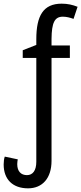

<svg xmlns="http://www.w3.org/2000/svg" viewBox="-26 -785 443 1047"><path d="M127 242C205 242 255 187 255 92V-469H355V-537H255V-573C256 -662 272 -694 317 -694C336 -694 356 -689 375 -682L397 -748C369 -759 343 -765 310 -765C210 -765 172 -699 172 -571V-540L98 -511V-469H172V97C172 146 152 170 121 170C89 170 68 150 68 110C68 98 70 90 71 84L0 69C-4 80 -6 96 -6 112C-6 193 43 242 127 242Z"/></svg>

Font: Noto Sans Condensed
Style: Regular
Weight: 400
Width: 3
Designer: Monotype Design Team
Foundry: Monotype Imaging Inc.
Version: Version 2.013